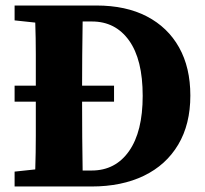

<svg xmlns="http://www.w3.org/2000/svg" viewBox="-20 -677 745 697"><path d="M394 -308H278Q278 -240 278.5 -178.5Q279 -117 280 -58H313Q399 -58 448.5 -128.5Q498 -199 498 -329Q498 -461 448.5 -530Q399 -599 314 -599H280Q279 -537 278.5 -476.5Q278 -416 278 -366H394ZM33 -603V-657H330Q437 -657 513 -617.5Q589 -578 630 -505Q671 -432 671 -330Q671 -226 627 -152Q583 -78 502.5 -39Q422 0 312 0H33V-54L108 -62Q110 -123 110 -185Q110 -247 110 -308H33V-366H110Q110 -423 110 -480.5Q110 -538 108 -595Z"/></svg>

Font: Source Serif Pro
Style: Bold
Weight: 700
Designer: Frank Grießhammer
Foundry: Adobe Systems Incorporated
Version: Version 3.001;hotconv 1.0.111;makeotfexe 2.5.65597